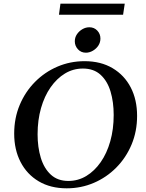

<svg xmlns="http://www.w3.org/2000/svg" viewBox="-20 -1012 793 1042"><path d="M439 -680Q527 -680 591 -642Q655 -604 689.5 -537.5Q724 -471 724 -383Q724 -299 694 -227.5Q664 -156 611 -102.5Q558 -49 489 -19.5Q420 10 342 10Q254 10 190 -28Q126 -66 91.5 -133Q57 -200 57 -287Q57 -371 87 -442.5Q117 -514 170 -567.5Q223 -621 292 -650.5Q361 -680 439 -680ZM351 -30Q404 -30 448.5 -57Q493 -84 526.5 -132Q560 -180 578.5 -245.5Q597 -311 597 -388Q597 -458 580 -515Q563 -572 526 -606Q489 -640 430 -640Q377 -640 332.5 -613Q288 -586 254.5 -538Q221 -490 202.5 -425Q184 -360 184 -283Q184 -213 201.5 -155.5Q219 -98 256 -64Q293 -30 351 -30ZM446 -726Q420 -726 403 -744.5Q386 -763 386 -788Q386 -809 397.5 -826Q409 -843 427 -853.5Q445 -864 465 -864Q491 -864 508 -846Q525 -828 525 -803Q525 -782 514 -765Q503 -748 484.5 -737Q466 -726 446 -726ZM308 -992H657L648 -932H300Z"/></svg>

Font: Brygada 1918 SemiBold
Style: Italic
Weight: 600
Italic angle: -8°
Designer: Mateusz Machalski | Borys Kosmynka | Przemek Hoffer
Foundry: NIEPODLEGLA 2018
Version: Version 3.006